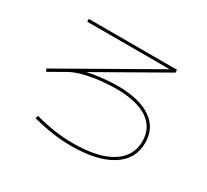

<svg xmlns="http://www.w3.org/2000/svg" viewBox="-145 -938 1291 1195"><g transform="rotate(30 500.0 -340.0)"><path d="M480 30Q412 30 346 20.5Q280 11 202 -9L208 -29Q283 -9 348 0.5Q413 10 480 10Q658 10 754 -49Q850 -108 850 -217Q850 -315 771.5 -367Q693 -419 545 -419Q495 -419 436 -412.5Q377 -406 322.5 -392.5Q268 -379 231 -358L115 -292L105 -310L804 -708L807 -690H180V-710H814V-690L294 -394L286 -403Q326 -416 371 -423.5Q416 -431 461 -435Q506 -439 545 -439Q700 -439 785 -381.5Q870 -324 870 -217Q870 -99 767.5 -34.5Q665 30 480 30Z"/></g></svg>

Font: M PLUS 1 Code Thin
Style: Regular
Weight: 250
Designer: Coji Morishita
Foundry: UNDERFOREST DESIGN
Version: Version 1.002